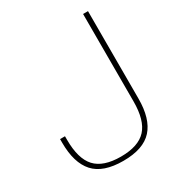

<svg xmlns="http://www.w3.org/2000/svg" viewBox="-173 -821 866 940"><g transform="rotate(-30 260.0 -351.0)"><path d="M34.2 -217.8V-237.8H62V-217.8Q62 -110.8 106.4 -62.5Q150.9 -14.2 250 -14.2Q349.1 -14.2 393.6 -62.5Q438 -110.8 438 -217.8V-711.9H465.8V-217.8Q465.8 -103.5 414.8 -46.9Q363.8 9.8 250 9.8Q136.2 9.8 85.2 -46.9Q34.2 -103.5 34.2 -217.8Z"/></g></svg>

Font: Creato Display Thin
Style: Regular
Weight: 265
Version: Version 1.000